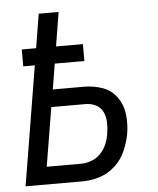

<svg xmlns="http://www.w3.org/2000/svg" viewBox="-53 -780 681 826"><g transform="rotate(-5 288.0 -367.5)"><path d="M24 0H270Q307 0 344 -11.5Q381 -23 411 -50.5Q441 -78 456.5 -114Q472 -150 479 -186Q486 -228 481.5 -269.5Q477 -311 454 -344Q431 -377 393 -391Q355 -405 312 -405H177L195 -515H323V-588H207L231 -735H145L121 -588H59V-515H109ZM269 -76H122L164 -330H312Q336 -330 356.5 -319.5Q377 -309 386.5 -289Q396 -269 397 -245.5Q398 -222 394 -198Q391 -175 382 -152.5Q373 -130 356 -111.5Q339 -93 315.5 -84.5Q292 -76 269 -76Z"/></g></svg>

Font: Iosevka Sparkle
Style: Italic
Weight: 400
Italic angle: -9°
Designer: Belleve Invis
Foundry: Belleve Invis
Version: Version 4.5.0; ttfautohint (v1.8.3)